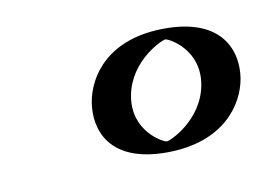

<svg xmlns="http://www.w3.org/2000/svg" viewBox="-36 -469 370 265"><g transform="rotate(-10 149.5 -336.5)"><path d="M110 -338C102 -291 133 -252 180 -252C226 -252 270 -289 278 -335C286 -382 254 -421 207 -421C161 -421 118 -384 110 -338ZM125 -338C132 -376 167 -406 205 -406C244 -406 270 -374 263 -335C256 -297 221 -267 183 -267C144 -267 118 -299 125 -338ZM125 -338C118 -299 144 -267 183 -267C221 -267 256 -297 263 -335C270 -374 244 -406 205 -406C167 -406 132 -376 125 -338ZM110 -338C118 -384 161 -421 207 -421C254 -421 286 -382 278 -335C270 -289 226 -252 180 -252C133 -252 102 -291 110 -338ZM145 -338C154 -386 201 -406 205 -406C210 -406 252 -384 243 -335C234 -287 187 -267 183 -267C178 -267 136 -289 145 -338ZM90 -338C84 -301 99 -252 180 -252C260 -252 292 -299 298 -335C304 -372 288 -421 207 -421C127 -421 96 -374 90 -338Z"/></g></svg>

Font: Blanket
Style: Black
Weight: 900
Foundry: Cannot Into Space Fonts
Version: Version 0.9